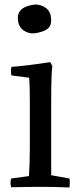

<svg xmlns="http://www.w3.org/2000/svg" viewBox="-20 -831 350 855"><path d="M208 -372.1V-50.8L289.1 -36.1Q292.5 -20 289.1 3.9Q226.1 1 160.2 1Q113.8 1 29.8 2.9Q23.9 -16.6 29.8 -36.1L108.9 -46.9Q112.8 -101.6 112.8 -173.8V-387.2Q112.8 -452.6 109.9 -484.9L30.8 -495.1Q27.3 -510.3 30.8 -533.2Q93.8 -537.6 203.1 -554.2Q211.4 -544.4 212.9 -534.2Q208 -508.3 208 -372.1ZM62 -729Q54.2 -765.1 70.8 -784.2Q83.5 -800.3 118.2 -808.1Q147.5 -815.4 173.1 -802.5Q198.7 -789.6 205.1 -764.2Q212.9 -727.1 198.2 -709Q184.1 -692.4 147.9 -685.1Q118.2 -677.7 93.5 -690.4Q68.8 -703.1 62 -729Z"/></svg>

Font: Adamina
Style: Regular
Weight: 400
Designer: Cyreal (www.cyreal.org)
Foundry: Cyreal (www.cyreal.org)
Version: Version 1.010